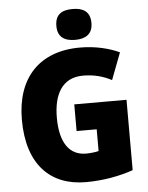

<svg xmlns="http://www.w3.org/2000/svg" viewBox="-62 -987 809 1047"><g transform="rotate(-5 343.0 -463.5)"><path d="M375 -937C317 -937 279 -916 279 -852C279 -790 318 -768 375 -768C430 -768 471 -790 471 -852C471 -916 431 -937 375 -937ZM339 -418V-272H449V-153C432 -148 401 -145 380 -145C288 -145 238 -218 238 -354C238 -480 285 -570 400 -570C458 -570 509 -557 556 -532L612 -679C557 -705 481 -724 397 -724C171 -724 47 -585 47 -359C47 -114 171 10 366 10C461 10 551 -7 625 -33V-418Z"/></g></svg>

Font: Noto Sans Devanagari SemiCondensed Black
Style: Regular
Weight: 900
Width: 4
Designer: Jelle Bosma - Monotype Design Team
Foundry: Monotype Imaging Inc.
Version: Version 2.004